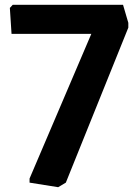

<svg xmlns="http://www.w3.org/2000/svg" viewBox="-20 -760 568 799"><path d="M222 19 103 0V-17L360 -619H28L21 -727L33 -740H492L514 -665V-645L254 0Z"/></svg>

Font: Encode Sans Normal
Style: SemiBold
Weight: 600
Designer: Pablo Impallari, Andres Torresi
Foundry: Pablo Impallari, Andres Torresi
Version: Version 1.000; ttfautohint (v1.00) -l 8 -r 50 -G 200 -x 14 -